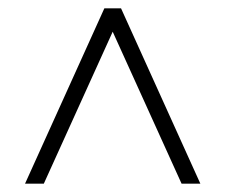

<svg xmlns="http://www.w3.org/2000/svg" viewBox="-20 -690 540 460"><path d="M40 -250 230 -670H270L460 -250H415L250 -614L85 -250Z"/></svg>

Font: Spectral Light
Style: Regular
Weight: 300
Designer: Jean-Baptiste Levee
Foundry: Production Type
Version: Version 2.001